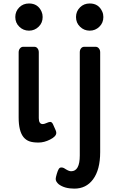

<svg xmlns="http://www.w3.org/2000/svg" viewBox="-20 -824 707 1121"><path d="M149.4 -645Q116.2 -645 92.8 -668Q69.3 -690.4 69.3 -724.6Q69.3 -757.8 92.8 -781.2Q115.2 -803.7 149.4 -803.7Q201.7 -803.7 222.7 -755.9Q229 -741.7 229 -724.6Q229 -690.4 205.6 -668Q182.1 -645 149.4 -645ZM206.5 -134.3Q206.5 -99.6 229.5 -99.6Q237.3 -99.6 247.1 -104Q266.1 -112.3 272.9 -112.3Q283.2 -112.3 289.6 -98.1L304.7 -64Q308.6 -55.7 308.6 -48.3Q308.6 -27.3 272.5 -9.3Q238.3 8.3 204.8 8.3Q171.4 8.3 151.4 1Q131.3 -6.3 117.2 -23.4Q88.9 -58.6 88.9 -137.7V-518.6Q88.9 -532.2 96.7 -541.5Q104.5 -550.8 115.2 -550.8H180.7Q191.9 -550.8 199.2 -541.5Q206.5 -532.2 206.5 -518.6ZM503.9 -645Q470.7 -645 447.3 -668Q423.8 -690.4 423.8 -724.6Q423.8 -757.8 447.3 -781.2Q469.7 -803.7 503.9 -803.7Q556.2 -803.7 577.1 -755.9Q583.5 -741.7 583.5 -724.6Q583.5 -690.4 560.1 -668Q536.6 -645 503.9 -645ZM395.5 175.8Q445.8 175.8 445.8 83.5V-518.6Q445.8 -532.7 453.1 -541.7Q460.4 -550.8 471.7 -550.8H538.6Q549.3 -550.8 557.1 -541.7Q564.9 -532.7 564.9 -518.6V64Q564.9 167.5 522.9 223.6Q482.9 277.3 414.1 277.3Q356.9 277.3 323.2 252Q305.2 236.8 305.2 220.7Q305.2 212.9 311.3 192.1Q317.4 171.4 323 162.6Q328.6 153.8 337.6 153.8Q346.7 153.8 353 157.2Q359.4 160.6 365.7 165Q383.3 175.8 395.5 175.8Z"/></svg>

Font: Capriola
Style: Regular
Weight: 400
Designer: Viktoriya Grabowska
Foundry: Viktoriya Grabowska
Version: Version 1.007